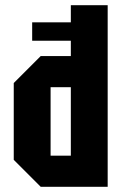

<svg xmlns="http://www.w3.org/2000/svg" viewBox="-20 -720 471 740"><path d="M395 -700V0H137L33 -104V-400L137 -504H253V-700ZM175 -120H253V-384H175ZM104 -563V-634H388V-563Z"/></svg>

Font: Tektur Condensed SemiBold
Style: Regular
Weight: 600
Width: 3
Designer: Adam Jagosz
Foundry: Adam Jagosz
Version: Version 1.005;gftools[0.9.30]